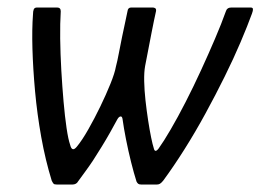

<svg xmlns="http://www.w3.org/2000/svg" viewBox="-20 -492 695 512"><path d="M131 0Q125 0 123 -2Q121 -4 118 -10Q101 -65 90 -126.5Q79 -188 73.5 -248.5Q68 -309 66.5 -362Q65 -415 68 -454Q68 -462 70 -467Q72 -472 79 -472H132Q142 -472 142 -462Q140 -430 140.5 -389Q141 -348 143.5 -304.5Q146 -261 149.5 -221Q153 -181 157.5 -150.5Q162 -120 167 -106Q172 -85 185 -101Q199 -118 215.5 -147Q232 -176 247.5 -208Q263 -240 274.5 -268.5Q286 -297 289 -314Q293 -329 297 -350.5Q301 -372 305.5 -393.5Q310 -415 314 -433.5Q318 -452 320 -462Q321 -472 330 -472H387Q391 -472 394 -470Q397 -468 396 -462Q391 -440 384 -404Q377 -368 367 -316Q364 -300 364.5 -275.5Q365 -251 368 -224Q371 -197 375 -171Q379 -145 383 -125.5Q387 -106 390 -97Q393 -83 403 -96Q416 -114 435 -146.5Q454 -179 475 -220Q496 -261 516 -304.5Q536 -348 553.5 -389Q571 -430 582 -461Q585 -472 597 -472H648Q654 -472 654.5 -468Q655 -464 652 -456Q640 -423 621.5 -379.5Q603 -336 579 -287.5Q555 -239 528 -189.5Q501 -140 472 -94Q443 -48 415 -10Q410 -4 406.5 -2Q403 0 399 0H356Q351 0 348.5 -2Q346 -4 344 -8Q337 -30 329.5 -60Q322 -90 316 -120.5Q310 -151 307 -173Q306 -182 301.5 -181.5Q297 -181 293 -174Q285 -159 274 -139.5Q263 -120 251 -100.5Q239 -81 228 -64Q218 -49 207 -34Q196 -19 188 -8Q186 -4 182 -2Q178 0 174 0Z"/></svg>

Font: Glory
Style: Italic
Weight: 400
Italic angle: -12°
Designer: Robert Leuschke
Foundry: Robert Leuschke
Version: Version 1.011